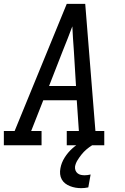

<svg xmlns="http://www.w3.org/2000/svg" viewBox="-30 -755 650 998"><path d="M186 0H-10V-74H46L317 -735H413L466 -74H512V0H317V-74H380L369 -234H195L132 -74H186ZM225 -308H365L354 -490Q351 -522 349.5 -554Q348 -586 346 -618Q334 -586 321.5 -554Q309 -522 296 -490ZM392 223Q377 223 362.5 220.5Q348 218 334 212.5Q320 207 309 198.5Q298 190 291 177.5Q284 165 282.5 150Q281 135 284 120Q289 91 306 64Q323 37 346.5 16Q370 -5 398.5 -20Q427 -35 456 -42L449 0Q433 10 419 22Q405 34 393.5 48.5Q382 63 372.5 78.5Q363 94 360 111Q359 122 362.5 131Q366 140 373.5 146Q381 152 390.5 154Q400 156 410 156Q418 156 425 155Q432 154 441 152L429 219Q420 221 410.5 222Q401 223 392 223Z"/></svg>

Font: Iosevka HT Extended
Style: Italic
Weight: 400
Width: 7
Italic angle: -9°
Monospace: yes
Designer: Belleve Invis
Foundry: Belleve Invis
Version: Version 32.3.0; ttfautohint (v1.8.4)